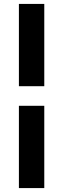

<svg xmlns="http://www.w3.org/2000/svg" viewBox="-20 -800 322 980"><path d="M76.5 -360V-780H206V-360ZM76.5 160V-260H206V160Z"/></svg>

Font: Heraclito
Style: Bold
Weight: 700
Designer: Kostas Bartsokas (font) & Cristiano Sobral (main changes)
Foundry: Kostas Bartsokas (font) & Cristiano Sobral (main changes)
Version: Version 1.00;July 8, 2020;FontCreator 13.0.0.2655 64-bit